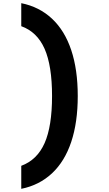

<svg xmlns="http://www.w3.org/2000/svg" viewBox="-20 -985 690 1210"><path d="M114 -820V-965Q228 -942 308 -867Q388 -792 429 -669Q470 -546 470 -380Q470 -214 429 -91Q388 32 308 107Q228 182 114 205V60Q214 23 261 -83Q308 -189 308 -380Q308 -571 261 -677.5Q214 -784 114 -820Z"/></svg>

Font: Martian Mono SemiCondensed
Style: Bold
Weight: 700
Width: 4
Designer: Roman Shamin
Foundry: Evil Martians
Version: Version 1.000